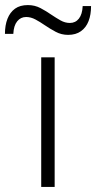

<svg xmlns="http://www.w3.org/2000/svg" viewBox="-64 -737 380 757"><path d="M98.5 0V-511H151.5V0ZM204.5 -599.5Q178 -599.5 155.2 -611.8Q132.5 -624 112 -638Q94 -650.5 75.8 -660.2Q57.5 -670 39 -670Q17.5 -670 3.8 -653Q-10 -636 -11.5 -603.5H-44.5Q-44.5 -637.5 -34.5 -663Q-24.5 -688.5 -4.8 -702.8Q15 -717 46 -717Q73 -717 95.8 -705Q118.5 -693 138.5 -679Q157 -666.5 174.8 -656.5Q192.5 -646.5 211.5 -646.5Q233.5 -646.5 247 -663.5Q260.5 -680.5 262 -713H295Q295 -679 285.2 -653.8Q275.5 -628.5 255.2 -614Q235 -599.5 204.5 -599.5Z"/></svg>

Font: Overpass ExtraLight
Style: Regular
Weight: 250
Designer: Delve Withrington, Dave Bailey, Thomas Jockin
Foundry: Delve Fonts LLC
Version: Version 4.000